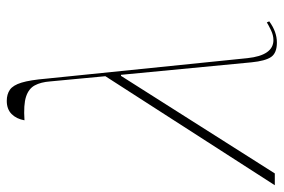

<svg xmlns="http://www.w3.org/2000/svg" viewBox="-188 -660 818 553"><g transform="rotate(-90 220.5 -383.0)"><path d="M-36 0 278 -488 263 -647Q261 -674 251.5 -691.5Q242 -709 219 -716.5Q196 -724 151 -721Q155 -744 169 -758Q183 -772 207 -772Q226 -772 239 -763Q252 -754 259.5 -729.5Q267 -705 271 -658L330 -79Q338 -4 382 -4Q396 -4 410.5 -11Q425 -18 433 -23L436 -16Q406 6 375 6Q345 6 333.5 -10.5Q322 -27 318 -67L282 -443H279L-2 0Z"/></g></svg>

Font: Noto Serif Display SemiCondensed Thin
Style: Italic
Weight: 100
Width: 4
Italic angle: -12°
Designer: Monotype Design Team
Foundry: Monotype Imaging Inc.
Version: Version 2.009